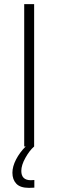

<svg xmlns="http://www.w3.org/2000/svg" viewBox="-20 -708 282 928"><path d="M146 162V199Q136 200 120 200Q78 200 59 180Q40 160 40 127Q40 97 57.5 63Q75 29 104 0H97V-688H145V0Q123 19 103 54.5Q83 90 83 118Q83 163 129 163Q138 163 146 162Z"/></svg>

Font: Saira Semi Condensed ExtraLight
Style: Regular
Weight: 200
Width: 4
Designer: Hector Gatti with collaboration of the Omnibus-Type team
Foundry: Omnibus-Type
Version: Version 1.001; ttfautohint (v1.8)